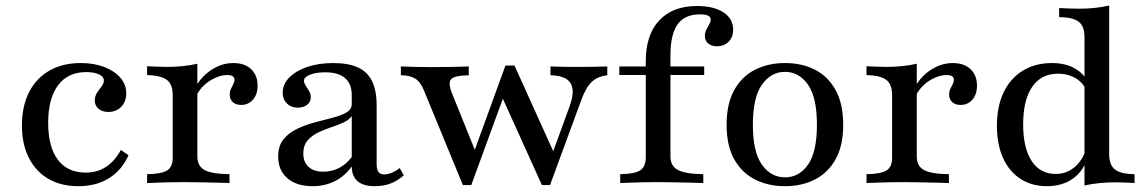

<svg xmlns="http://www.w3.org/2000/svg" viewBox="-20 -652 4086 684"><path d="M258.9 11.3Q197.6 11.3 152.4 -14.9Q107.3 -41.1 82.7 -89.9Q58.1 -138.7 58.1 -204.8Q58.1 -273.4 83.5 -323.4Q108.9 -373.4 156 -400.4Q203.2 -427.4 267.7 -427.4Q315.3 -427.4 351.6 -413.3Q387.9 -399.2 408.9 -375Q429.8 -350.8 429.8 -319.4Q429.8 -290.3 412.1 -271.8Q394.4 -253.2 366.1 -253.2Q344.4 -253.2 331 -264.5Q317.7 -275.8 317.7 -293.5Q317.7 -309.7 325.8 -321.8Q333.9 -333.9 341.9 -344.4Q350 -354.8 350 -365.3Q350 -379 332.7 -387.1Q315.3 -395.2 287.1 -395.2Q221.8 -395.2 186.7 -348Q151.6 -300.8 151.6 -214.5Q151.6 -129 185.9 -83.1Q220.2 -37.1 285.5 -37.1Q325.8 -37.1 357.3 -57.3Q388.7 -77.4 410.5 -117.7L437.9 -99.2Q414.5 -46 368.5 -17.3Q322.6 11.3 258.9 11.3Z M504 0V-31.5Q555.6 -32.3 575.4 -44.8Q595.2 -57.3 595.2 -89.5V-313.7Q595.2 -351.6 574.6 -367.3Q554 -383.1 504 -384.7V-416.1Q521.8 -415.3 538.7 -414.5Q555.6 -413.7 575 -413.7Q635.5 -413.7 683.1 -425V-94.4Q683.1 -60.5 708.5 -46.4Q733.9 -32.3 797.6 -31.5V0Q782.3 -0.8 756 -1.2Q729.8 -1.6 699.6 -2.4Q669.4 -3.2 640.3 -3.2Q599.2 -3.2 561.3 -2Q523.4 -0.8 504 0ZM838.7 -278.2Q820.2 -278.2 809.3 -288.3Q798.4 -298.4 798.4 -315.3Q798.4 -326.6 802.8 -335.5Q807.3 -344.4 811.3 -352.4Q815.3 -360.5 815.3 -367.7Q815.3 -384.7 789.5 -384.7Q770.2 -384.7 748.4 -375.4Q726.6 -366.1 708.5 -349.6Q690.3 -333.1 679.8 -311.3L678.2 -345.2Q701.6 -383.9 737.1 -405.6Q772.6 -427.4 811.3 -427.4Q851.6 -427.4 874.6 -405.6Q897.6 -383.9 897.6 -346.8Q897.6 -316.1 881.5 -297.2Q865.3 -278.2 838.7 -278.2Z M1093.5 11.3Q1037.1 11.3 1004 -16.9Q971 -45.2 971 -94.4Q971 -132.3 989.9 -155.6Q1008.9 -179 1038.7 -193.1Q1068.5 -207.3 1102 -216.1Q1135.5 -225 1165.3 -232.7Q1195.2 -240.3 1214.1 -251.2Q1233.1 -262.1 1233.1 -281.5V-312.9Q1233.1 -353.2 1209.3 -373.8Q1185.5 -394.4 1138.7 -394.4Q1105.6 -394.4 1084.3 -385.9Q1062.9 -377.4 1062.9 -364.5Q1062.9 -356.5 1069 -347.2Q1075 -337.9 1081 -327.8Q1087.1 -317.7 1087.1 -305.6Q1087.1 -288.7 1074.2 -278.6Q1061.3 -268.5 1041.1 -268.5Q1016.9 -268.5 1002 -283.5Q987.1 -298.4 987.1 -321.8Q987.1 -352.4 1010.9 -376.2Q1034.7 -400 1075 -413.7Q1115.3 -427.4 1166.9 -427.4Q1220.2 -427.4 1254.4 -412.1Q1288.7 -396.8 1305.2 -363.3Q1321.8 -329.8 1321.8 -275.8V-66.9Q1321.8 -48.4 1328.2 -39.5Q1334.7 -30.6 1349.2 -30.6Q1362.1 -30.6 1376.2 -36.7Q1390.3 -42.7 1404 -53.2L1418.5 -27.4Q1396.8 -8.1 1371.8 1.6Q1346.8 11.3 1315.3 11.3Q1233.9 11.3 1233.1 -58.9Q1208.1 -24.2 1172.6 -6.5Q1137.1 11.3 1093.5 11.3ZM1131.5 -40.3Q1162.1 -40.3 1187.9 -53.6Q1213.7 -66.9 1233.1 -92.7V-238.7Q1224.2 -225 1204 -215.7Q1183.9 -206.5 1159.3 -198.4Q1134.7 -190.3 1112.5 -179.4Q1090.3 -168.5 1075.4 -151.2Q1060.5 -133.9 1060.5 -105.6Q1060.5 -75 1079 -57.7Q1097.6 -40.3 1131.5 -40.3Z M1629 7.3 1490.3 -329.8Q1477.4 -361.3 1458.1 -372.6Q1438.7 -383.9 1408.1 -383.9V-415.3Q1430.6 -414.5 1456.5 -413.7Q1482.3 -412.9 1520.2 -412.9Q1562.9 -412.9 1594 -413.7Q1625 -414.5 1650 -415.3V-383.9Q1598.4 -383.1 1586.7 -369.4Q1575 -355.6 1591.9 -315.3L1676.6 -105.6L1663.7 -96.8L1780.6 -418.5L1807.3 -398.4L1658.9 7.3ZM1910.5 7.3 1766.1 -312.1 1780.6 -418.5H1812.9L1956.5 -100.8L1941.9 -88.7L2008.1 -270.2Q2022.6 -308.9 2019.8 -333.5Q2016.9 -358.1 1997.6 -370.6Q1978.2 -383.1 1941.1 -383.9V-415.3Q1966.1 -414.5 1983.5 -414.1Q2000.8 -413.7 2015.7 -413.7Q2030.6 -413.7 2046.8 -413.7Q2071.8 -413.7 2095.6 -414.1Q2119.4 -414.5 2143.5 -415.3V-383.9Q2108.9 -379.8 2088.3 -360.5Q2067.7 -341.1 2051.6 -297.6L1939.5 7.3Z M2189.5 0V-31.5Q2241.1 -32.3 2260.9 -45.2Q2280.6 -58.1 2280.6 -92.7V-433.9Q2280.6 -528.2 2328.6 -579.4Q2376.6 -630.6 2462.9 -630.6Q2522.6 -630.6 2557.3 -608.1Q2591.9 -585.5 2591.9 -546Q2591.9 -520.2 2575.8 -503.6Q2559.7 -487.1 2533.9 -487.1Q2514.5 -487.1 2502.8 -497.2Q2491.1 -507.3 2491.1 -523.4Q2491.1 -536.3 2496.4 -546.4Q2501.6 -556.5 2506.9 -565.7Q2512.1 -575 2512.1 -582.3Q2512.1 -600.8 2473.4 -600.8Q2419.4 -600.8 2394 -565.3Q2368.5 -529.8 2368.5 -454.8V-94.4Q2368.5 -60.5 2395.2 -46.4Q2421.8 -32.3 2485.5 -31.5V0Q2469.4 -0.8 2443.1 -1.2Q2416.9 -1.6 2386.3 -2.4Q2355.6 -3.2 2326.6 -3.2Q2283.9 -3.2 2246.4 -2Q2208.9 -0.8 2189.5 0ZM2186.3 -384.7V-415.3H2488.7V-384.7Z M2776.6 11.3Q2716.9 11.3 2669.8 -12.5Q2622.6 -36.3 2595.6 -84.7Q2568.5 -133.1 2568.5 -207.3Q2568.5 -282.3 2595.6 -331Q2622.6 -379.8 2669.8 -403.6Q2716.9 -427.4 2776.6 -427.4Q2837.1 -427.4 2883.5 -403.6Q2929.8 -379.8 2956.9 -331Q2983.9 -282.3 2983.9 -207.3Q2983.9 -133.1 2956.9 -84.7Q2929.8 -36.3 2883.1 -12.5Q2836.3 11.3 2776.6 11.3ZM2776.6 -20.2Q2826.6 -20.2 2858.5 -65.3Q2890.3 -110.5 2890.3 -207.3Q2890.3 -304.8 2858.5 -350.4Q2826.6 -396 2776.6 -396Q2726.6 -396 2694.4 -350.4Q2662.1 -304.8 2662.1 -207.3Q2662.1 -110.5 2694.4 -65.3Q2726.6 -20.2 2776.6 -20.2Z M3066.9 0V-31.5Q3118.5 -32.3 3138.3 -44.8Q3158.1 -57.3 3158.1 -89.5V-313.7Q3158.1 -351.6 3137.5 -367.3Q3116.9 -383.1 3066.9 -384.7V-416.1Q3084.7 -415.3 3101.6 -414.5Q3118.5 -413.7 3137.9 -413.7Q3198.4 -413.7 3246 -425V-94.4Q3246 -60.5 3271.4 -46.4Q3296.8 -32.3 3360.5 -31.5V0Q3345.2 -0.8 3319 -1.2Q3292.7 -1.6 3262.5 -2.4Q3232.3 -3.2 3203.2 -3.2Q3162.1 -3.2 3124.2 -2Q3086.3 -0.8 3066.9 0ZM3401.6 -278.2Q3383.1 -278.2 3372.2 -288.3Q3361.3 -298.4 3361.3 -315.3Q3361.3 -326.6 3365.7 -335.5Q3370.2 -344.4 3374.2 -352.4Q3378.2 -360.5 3378.2 -367.7Q3378.2 -384.7 3352.4 -384.7Q3333.1 -384.7 3311.3 -375.4Q3289.5 -366.1 3271.4 -349.6Q3253.2 -333.1 3242.7 -311.3L3241.1 -345.2Q3264.5 -383.9 3300 -405.6Q3335.5 -427.4 3374.2 -427.4Q3414.5 -427.4 3437.5 -405.6Q3460.5 -383.9 3460.5 -346.8Q3460.5 -316.1 3444.4 -297.2Q3428.2 -278.2 3401.6 -278.2Z M3843.5 8.9V-520.2Q3843.5 -558.1 3823.4 -574.2Q3803.2 -590.3 3753.2 -591.1V-623.4Q3769.4 -622.6 3786.7 -621.8Q3804 -621 3823.4 -621Q3853.2 -621 3880.2 -623.8Q3907.3 -626.6 3931.5 -632.3V-102.4Q3931.5 -65.3 3951.2 -48.8Q3971 -32.3 4021.8 -31.5V0Q4006.5 -0.8 3989.1 -1.6Q3971.8 -2.4 3953.2 -2.4Q3923.4 -2.4 3895.6 0.4Q3867.7 3.2 3843.5 8.9ZM3709.7 11.3Q3655.6 11.3 3615.3 -14.9Q3575 -41.1 3553.2 -89.5Q3531.5 -137.9 3531.5 -204Q3531.5 -272.6 3555.2 -322.6Q3579 -372.6 3623.4 -400Q3667.7 -427.4 3727.4 -427.4Q3775.8 -427.4 3809.3 -408.1Q3842.7 -388.7 3854.8 -359.7L3848.4 -332.3Q3838.7 -357.3 3811.7 -373.4Q3784.7 -389.5 3749.2 -389.5Q3689.5 -389.5 3657.3 -342.7Q3625 -296 3625 -208.9Q3625 -125 3655.2 -78.6Q3685.5 -32.3 3741.1 -32.3Q3779 -32.3 3808.1 -56.5Q3837.1 -80.6 3850 -123.4L3854.8 -93.5Q3841.1 -43.5 3802.8 -16.1Q3764.5 11.3 3709.7 11.3Z"/></svg>

Font: Playfair 12pt Medium
Style: Regular
Weight: 500
Designer: Claus Eggers Sørensen
Foundry: Claus Eggers Sørensen
Version: Version 2.000;gftools[0.9.28]